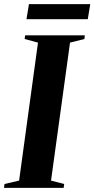

<svg xmlns="http://www.w3.org/2000/svg" viewBox="-40 -915 460 935"><path d="M-20.5 0 -18 -19 53 -35.5 145 -707.5 80 -725 82.5 -743H373L371 -725L301 -707.5L208.5 -35.5L272.5 -19L270 0ZM101 -895H399.5L387.5 -821.5H89Z"/></svg>

Font: Merriweather 144pt
Style: Bold Italic
Weight: 700
Italic angle: -7.8°
Version: Version 2.101